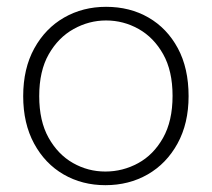

<svg xmlns="http://www.w3.org/2000/svg" viewBox="-20 -531 621 563"><path d="M289 12Q221 12 166.5 -19.5Q112 -51 80 -110Q48 -169 48 -249Q48 -330 80.5 -389Q113 -448 168 -479.5Q223 -511 291 -511Q361 -511 415.5 -479.5Q470 -448 501.5 -389.5Q533 -331 533 -249Q533 -169 500.5 -110Q468 -51 413 -19.5Q358 12 289 12ZM289 -28Q340 -28 385 -52.5Q430 -77 458 -126.5Q486 -176 486 -250Q486 -323 458.5 -372Q431 -421 386.5 -446Q342 -471 291 -471Q241 -471 196 -446Q151 -421 123 -372Q95 -323 95 -249Q95 -176 122.5 -127Q150 -78 194 -53Q238 -28 289 -28Z"/></svg>

Font: DM Sans 20pt ExtraLight
Style: Regular
Weight: 250
Version: Version 4.004;gftools[0.9.30]